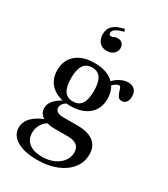

<svg xmlns="http://www.w3.org/2000/svg" viewBox="-210 -769 924 1056"><g transform="rotate(30 252.5 -240.5)"><path d="M202.4 192.7Q121 192.7 74.2 164.5Q27.4 136.3 27.4 88.7Q27.4 51.6 55.6 22.6Q83.9 -6.5 138.7 -26.6L158.9 -13.7Q134.7 -1.6 120.2 22.6Q105.6 46.8 105.6 75.8Q105.6 117.7 135.1 141.1Q164.5 164.5 217.7 164.5Q259.7 164.5 291.9 150Q324.2 135.5 342.7 110.9Q361.3 86.3 361.3 54.8Q361.3 25.8 342.7 10.9Q324.2 -4 286.3 -4H203.2Q153.2 -4 124.2 -23Q95.2 -41.9 95.2 -75Q95.2 -100 113.3 -121.8Q131.5 -143.5 167.7 -163.7L192.7 -159.7Q175.8 -149.2 168.1 -138.3Q160.5 -127.4 160.5 -114.5Q160.5 -99.2 173.8 -90.7Q187.1 -82.3 212.1 -82.3H303.2Q369.4 -82.3 404 -55.2Q438.7 -28.2 438.7 23.4Q438.7 73.4 408.5 111.7Q378.2 150 325.4 171.4Q272.6 192.7 202.4 192.7ZM212.9 -155.6Q138.7 -155.6 96 -191.9Q53.2 -228.2 53.2 -291.1Q53.2 -354.8 96 -391.1Q138.7 -427.4 212.9 -427.4Q287.1 -427.4 329.4 -391.5Q371.8 -355.6 371.8 -291.1Q371.8 -227.4 329.4 -191.5Q287.1 -155.6 212.9 -155.6ZM213.7 -183.9Q250 -183.9 267.7 -210.1Q285.5 -236.3 285.5 -291.1Q285.5 -346.8 267.7 -373Q250 -399.2 213.7 -399.2Q177.4 -399.2 159.3 -373Q141.1 -346.8 141.1 -291.1Q141.1 -236.3 158.9 -210.1Q176.6 -183.9 213.7 -183.9ZM445.2 -320.2Q429 -320.2 421.4 -330.6Q413.7 -341.1 409.7 -354.4Q405.6 -367.7 401.6 -378.2Q397.6 -388.7 388.7 -388.7Q383.9 -388.7 374.2 -383.5Q364.5 -378.2 354.8 -368.5Q345.2 -358.9 337.1 -345.2L324.2 -366.1Q340.3 -392.7 369.4 -410.1Q398.4 -427.4 426.6 -427.4Q452.4 -427.4 467.3 -412.5Q482.3 -397.6 482.3 -370.2Q482.3 -347.6 472.2 -333.9Q462.1 -320.2 445.2 -320.2ZM262.1 -672.6 267.7 -657.3Q236.3 -650 219.4 -639.1Q202.4 -628.2 202.4 -613.7Q202.4 -599.2 216.1 -599.2Q225.8 -599.2 233.9 -604Q241.9 -608.9 255.6 -608.9Q272.6 -608.9 283.5 -598Q294.4 -587.1 294.4 -568.5Q294.4 -546.8 277.8 -532.3Q261.3 -517.7 235.5 -517.7Q205.6 -517.7 188.3 -536.7Q171 -555.6 171 -587.9Q171 -622.6 193.1 -642.7Q215.3 -662.9 262.1 -672.6Z"/></g></svg>

Font: Playfair 5pt SemiExpanded Light Medium
Style: Regular
Weight: 500
Version: Version 2.203